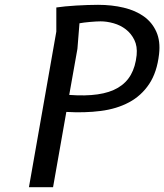

<svg xmlns="http://www.w3.org/2000/svg" viewBox="-20 -776 681 796"><path d="M255 -312 200 0H100L213.5 -645V-745Q229 -747.5 250.5 -749.5Q272 -751.5 295.8 -753Q319.5 -754.5 343.2 -755.2Q367 -756 386.5 -756Q444 -756 493 -744.2Q542 -732.5 576.5 -707.8Q611 -683 628.2 -644.2Q645.5 -605.5 639.5 -552Q631 -476.5 598.5 -427.8Q566 -379 515 -351.8Q464 -324.5 397.5 -316Q331 -307.5 255 -312ZM301 -573.5 267 -382.5Q334.5 -377.5 384.8 -384.8Q435 -392 469.2 -412.2Q503.5 -432.5 522.5 -466Q541.5 -499.5 546.5 -547.5Q550 -584 537 -610.5Q524 -637 501.8 -654.2Q479.5 -671.5 451.2 -679.5Q423 -687.5 397 -687.5Q388.5 -687.5 376.8 -686.8Q365 -686 352.8 -685Q340.5 -684 329 -682.5Q317.5 -681 309.5 -679.5Z"/></svg>

Font: B612
Style: Italic
Weight: 400
Italic angle: -10°
Designer: Nicolas Chauveau, Thomas Paillot, Jonathan Favre-Lamarine, Jean-Luc Vinot
Foundry: AIRBUS
Version: Version 1.008